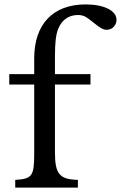

<svg xmlns="http://www.w3.org/2000/svg" viewBox="-20 -850 548 870"><path d="M49 -35V0H333V-35C249 -37 229 -62 229 -161V-467H390V-514H229V-592C229 -656 233 -693 244 -720C261 -762 294 -782 333 -782C362 -782 374 -771 403 -748C432 -725 446 -715 464 -715C489 -715 508 -736 508 -760C508 -802 451 -830 368 -830C219 -830 135 -739 135 -586V-514H22V-467H135V-153C135 -52 125 -39 49 -35Z"/></svg>

Font: Libre Baskerville
Style: Regular
Weight: 400
Designer: Pablo Impallari, Rodrigo Fuenzalida
Foundry: Pablo Impallari, Rodrigo Fuenzalida
Version: Version 1.051;Glyphs 3.2.3 (3260)